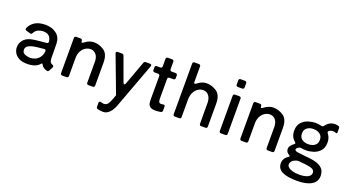

<svg xmlns="http://www.w3.org/2000/svg" viewBox="-66 -1460 4406 2442"><g transform="rotate(20 2137.0 -238.5)"><path d="M557 -87Q575 -81 575 -68Q575 -62 572 -56L546 -6Q538 10 524 10Q519 10 516 9Q460 -4 440 -46Q435 -57 429 -57Q424 -57 417 -49Q366 13 249 13Q178 13 134.5 -12Q91 -37 73 -72.5Q55 -108 55 -141Q55 -195 88.5 -238Q122 -281 189 -298Q234 -309 315 -315Q369 -319 395 -323Q406 -324 411.5 -331Q417 -338 415 -349Q405 -447 305 -447Q269 -447 235.5 -432Q202 -417 184 -381Q176 -364 162 -364Q157 -364 154 -365L99 -381Q81 -387 81 -400Q81 -405 84 -411Q108 -468 162.5 -501.5Q217 -535 304 -535Q390 -535 450 -490.5Q510 -446 514 -362Q515 -322 515.5 -255Q516 -188 516 -158Q518 -129 525.5 -112.5Q533 -96 557 -87ZM414 -215Q415 -228 408.5 -235Q402 -242 390 -240Q366 -238 353 -236Q288 -230 248 -222.5Q208 -215 179.5 -196.5Q151 -178 151 -144Q151 -103 187 -88Q223 -73 266 -73Q293 -73 325 -86Q357 -99 382.5 -130.5Q408 -162 414 -215Z M1159 -334V-24Q1159 -13 1152.5 -6.5Q1146 0 1135 0H1076Q1065 0 1058.5 -6.5Q1052 -13 1052 -24V-317Q1049 -374 1020.5 -407Q992 -440 947 -440Q915 -440 883.5 -422.5Q852 -405 830 -369.5Q808 -334 804 -281V-24Q804 -13 797.5 -6.5Q791 0 780 0H721Q710 0 703.5 -6.5Q697 -13 697 -24V-500Q697 -511 703.5 -517.5Q710 -524 721 -524H780Q791 -524 797.5 -517.5Q804 -511 804 -500V-495Q804 -479 814 -479Q823 -479 838 -491Q865 -513 896.5 -525Q928 -537 956 -537Q1031 -537 1095 -493.5Q1159 -450 1159 -334Z M1501 -166Q1511 -166 1517 -182L1635 -505Q1642 -524 1662 -524H1720Q1730 -524 1735.5 -519Q1741 -514 1741 -506Q1741 -504 1739 -496L1521 91Q1494 173 1454 214.5Q1414 256 1369 256Q1324 256 1292 247Q1273 241 1273 220V168Q1273 158 1278 152.5Q1283 147 1291 147Q1293 147 1301 149Q1322 156 1341 156Q1375 156 1394 130Q1413 104 1428 62L1445 16Q1450 0 1450 0L1263 -496L1261 -505Q1261 -514 1267 -519Q1273 -524 1283 -524H1340Q1360 -524 1367 -505L1485 -182Q1491 -166 1501 -166Z M2090 -500V-464Q2090 -453 2083.5 -446.5Q2077 -440 2066 -440H2013Q2002 -440 1995.5 -433.5Q1989 -427 1989 -416V-152Q1989 -119 1997 -105Q2005 -91 2026 -91Q2037 -91 2052 -94Q2055 -95 2061 -95Q2079 -95 2079 -74V-21Q2079 1 2058 6Q2017 13 1985 13Q1938 13 1915.5 -4Q1893 -21 1888 -44Q1883 -67 1883 -104V-416Q1883 -427 1876.5 -433.5Q1870 -440 1859 -440H1811Q1800 -440 1793.5 -446.5Q1787 -453 1787 -464V-500Q1787 -511 1793.5 -517.5Q1800 -524 1811 -524H1859Q1870 -524 1876.5 -530.5Q1883 -537 1883 -548V-649Q1883 -660 1889.5 -666.5Q1896 -673 1907 -673H1965Q1976 -673 1982.5 -666.5Q1989 -660 1989 -649V-548Q1989 -537 1995.5 -530.5Q2002 -524 2013 -524H2066Q2077 -524 2083.5 -517.5Q2090 -511 2090 -500Z M2684 -334V-24Q2684 -13 2677.5 -6.5Q2671 0 2660 0H2602Q2578 0 2578 -26Q2578 -307 2577 -317Q2573 -374 2545 -407Q2517 -440 2472 -440Q2437 -440 2404.5 -420Q2372 -400 2350.5 -358.5Q2329 -317 2329 -257V-24Q2329 -13 2322.5 -6.5Q2316 0 2305 0H2246Q2235 0 2228.5 -6.5Q2222 -13 2222 -24V-709Q2222 -720 2228.5 -726.5Q2235 -733 2246 -733H2305Q2316 -733 2322.5 -726.5Q2329 -720 2329 -709V-495Q2329 -479 2340 -479Q2349 -479 2364 -491Q2390 -513 2421.5 -525Q2453 -537 2481 -537Q2556 -537 2620 -493.5Q2684 -450 2684 -334Z M2929 -628H2870Q2859 -628 2852.5 -634.5Q2846 -641 2846 -652V-709Q2846 -720 2852.5 -726.5Q2859 -733 2870 -733H2929Q2940 -733 2946.5 -726.5Q2953 -720 2953 -709V-652Q2953 -641 2946.5 -634.5Q2940 -628 2929 -628ZM2929 0H2870Q2859 0 2852.5 -6.5Q2846 -13 2846 -24V-500Q2846 -511 2852.5 -517.5Q2859 -524 2870 -524H2929Q2940 -524 2946.5 -517.5Q2953 -511 2953 -500V-24Q2953 -13 2946.5 -6.5Q2940 0 2929 0Z M3587 -334V-24Q3587 -13 3580.5 -6.5Q3574 0 3563 0H3504Q3493 0 3486.5 -6.5Q3480 -13 3480 -24V-317Q3477 -374 3448.5 -407Q3420 -440 3375 -440Q3343 -440 3311.5 -422.5Q3280 -405 3258 -369.5Q3236 -334 3232 -281V-24Q3232 -13 3225.5 -6.5Q3219 0 3208 0H3149Q3138 0 3131.5 -6.5Q3125 -13 3125 -24V-500Q3125 -511 3131.5 -517.5Q3138 -524 3149 -524H3208Q3219 -524 3225.5 -517.5Q3232 -511 3232 -500V-495Q3232 -479 3242 -479Q3251 -479 3266 -491Q3293 -513 3324.5 -525Q3356 -537 3384 -537Q3459 -537 3523 -493.5Q3587 -450 3587 -334Z M4148 -496Q4140 -489 4140 -481Q4140 -472 4148 -462Q4184 -418 4184 -352Q4184 -281 4146.5 -240Q4109 -199 4058 -183Q4007 -167 3959 -167Q3924 -167 3898 -173Q3893 -174 3885 -174Q3875 -174 3867 -170Q3851 -163 3841 -153Q3831 -143 3831 -134Q3831 -126 3837 -120Q3845 -111 3873.5 -106.5Q3902 -102 3954 -97Q4052 -89 4097 -79Q4167 -64 4207 -28Q4247 8 4247 78Q4247 154 4179 195.5Q4111 237 3984 237Q3851 237 3783 203.5Q3715 170 3715 94Q3715 28 3780 -14Q3790 -20 3790 -26Q3790 -32 3778 -38Q3735 -62 3735 -107Q3735 -129 3750 -150Q3765 -171 3791 -189Q3802 -197 3802 -204Q3802 -212 3792 -219Q3733 -268 3733 -352Q3733 -423 3770.5 -464Q3808 -505 3859.5 -521Q3911 -537 3959 -537Q3996 -537 4037 -527Q4045 -525 4047 -525Q4058 -525 4069 -538Q4119 -607 4196 -607Q4218 -607 4239 -601Q4259 -597 4259 -574V-525Q4259 -498 4240 -506Q4221 -514 4200 -514Q4170 -514 4148 -496ZM4081 -352Q4081 -404 4045.5 -429.5Q4010 -455 3959 -455Q3908 -455 3873 -429.5Q3838 -404 3838 -352Q3838 -300 3873 -275Q3908 -250 3959 -250Q4010 -250 4045.5 -275Q4081 -300 4081 -352ZM3925 -6 3914 -7Q3905 -7 3895 -4Q3852 8 3833.5 30Q3815 52 3815 76Q3815 95 3833.5 112.5Q3852 130 3890.5 141.5Q3929 153 3985 153Q4058 153 4099 131.5Q4140 110 4140 73Q4140 38 4106 23Q4072 8 4001 1Q3944 -5 3925 -6Z"/></g></svg>

Font: Shippori Gochic B2 Bold
Style: Regular
Weight: 700
Designer: FONTDASU
Foundry: FONTDASU / Google Inc. / but / Adobe
Version: Version 1.130